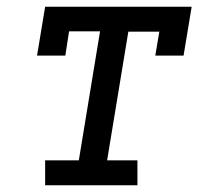

<svg xmlns="http://www.w3.org/2000/svg" viewBox="-20 -550 640 570"><path d="M114 0V-74H214L277 -457H185L174 -385H90L114 -530H549L525 -385H441L453 -456H361L298 -74H388V0Z"/></svg>

Font: Iosevka Curly Slab ExObl
Style: Regular
Weight: 400
Width: 7
Italic angle: -9°
Monospace: yes
Designer: Belleve Invis
Foundry: Belleve Invis
Version: Version 11.1.0; ttfautohint (v1.8.3)